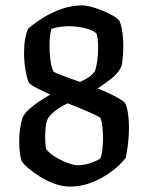

<svg xmlns="http://www.w3.org/2000/svg" viewBox="-20 -690 548 710"><path d="M240 0Q211 0 182 -10.5Q153 -21 127.5 -37Q102 -53 84 -68.5Q66 -84 60 -95Q56 -105 53.5 -124.5Q51 -144 51 -166Q51 -190 54 -213Q57 -236 63 -254Q69 -269 87 -285.5Q105 -302 127 -316.5Q149 -331 166 -340Q143 -351 119.5 -362.5Q96 -374 87 -384Q80 -399 74.5 -430Q69 -461 69 -494Q69 -525 73 -546.5Q77 -568 84 -584Q108 -605 140.5 -625Q173 -645 209.5 -657.5Q246 -670 283 -670Q303 -670 332 -660.5Q361 -651 386.5 -638Q412 -625 421 -614Q428 -600 432 -574Q436 -548 436 -523Q436 -501 434 -477Q432 -453 428 -442Q416 -418 391 -398.5Q366 -379 341 -363Q370 -352 399.5 -337Q429 -322 442 -310Q450 -294 453.5 -269.5Q457 -245 457 -218Q457 -186 453 -155.5Q449 -125 445 -106Q408 -60 351.5 -30Q295 0 240 0ZM276 -387Q287 -392 303.5 -401.5Q320 -411 331 -427Q336 -440 339.5 -464Q343 -488 343 -513Q343 -529 341.5 -542.5Q340 -556 337 -566Q323 -579 293.5 -586Q264 -593 235 -593Q218 -593 200.5 -590.5Q183 -588 170 -583Q163 -558 163 -522Q163 -493 167 -464.5Q171 -436 179 -424Q195 -416 218.5 -407.5Q242 -399 276 -387ZM268 -79Q292 -79 316 -87.5Q340 -96 351 -104Q356 -116 358.5 -136Q361 -156 361 -178Q361 -202 358.5 -222.5Q356 -243 351 -255Q332 -266 299 -280Q266 -294 230 -308Q216 -302 195.5 -288.5Q175 -275 158 -254Q151 -240 149 -221Q147 -202 147 -181Q147 -170 148 -158.5Q149 -147 151 -138Q164 -122 186.5 -108.5Q209 -95 231.5 -87Q254 -79 268 -79Z"/></svg>

Font: Texturina 72pt SemiBold
Style: Regular
Weight: 600
Designer: Guillermo Torres Carreño
Foundry: Omnibus-Type
Version: Version 1.002; ttfautohint (v1.8.3)